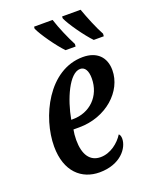

<svg xmlns="http://www.w3.org/2000/svg" viewBox="-145 -846 742 935"><g transform="rotate(-20 226.5 -378.0)"><path d="M400 -606H452L453 -619C431 -659 406 -721 390 -766H294V-756C309 -721 365 -642 400 -606ZM254 -606H306L307 -619C286 -659 259 -721 245 -766H149L148 -756C163 -721 219 -642 254 -606ZM207 10C316 10 366 -59 366 -107C366 -118 363 -128 357 -132C334 -95 289 -58 237 -58C182 -58 153 -101 153 -177C153 -195 155 -216 158 -230H188C328 -230 435 -328 435 -437C435 -505 393 -546 321 -546C142 -546 41 -335 41 -184C41 -53 115 10 207 10ZM164 -278C182 -379 233 -496 289 -496C313 -496 327 -474 327 -434C327 -341 260 -278 173 -278Z"/></g></svg>

Font: Noto Serif Condensed Semi
Style: Italic
Weight: 600
Width: 3
Italic angle: -12°
Designer: Monotype Design Team
Foundry: Monotype Imaging Inc.
Version: Version 1.901